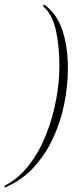

<svg xmlns="http://www.w3.org/2000/svg" viewBox="-75 -767 363 905"><path d="M-52 108Q16 72 64.5 7.5Q113 -57 144 -137Q175 -217 190 -299.5Q205 -382 205 -454Q205 -548 188.5 -623.5Q172 -699 129 -737L131 -747Q191 -706 218 -627.5Q245 -549 245 -445Q245 -364 228 -278.5Q211 -193 174.5 -114.5Q138 -36 81 25Q24 86 -55 118Z"/></svg>

Font: Noto Serif Display SemiCondensed ExtraLight
Style: Italic
Weight: 200
Width: 4
Italic angle: -12°
Designer: Monotype Design Team
Foundry: Monotype Imaging Inc.
Version: Version 2.009